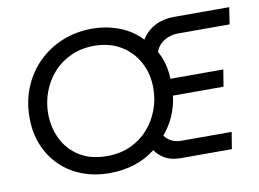

<svg xmlns="http://www.w3.org/2000/svg" viewBox="-77 -829 1291 958"><g transform="rotate(-10 568.0 -350.5)"><path d="M405 12Q332 12 269 -11.5Q206 -35 159 -80Q112 -125 85.5 -188Q59 -251 59 -328Q59 -413 88.5 -483.5Q118 -554 170.5 -605.5Q223 -657 292.5 -685Q362 -713 443 -713Q516 -713 580.5 -688Q645 -663 691 -614Q717 -656 759.5 -678Q802 -700 854 -700H1136L1123 -615H860Q824 -615 792.5 -596.5Q761 -578 747 -542Q765 -510 774.5 -474.5Q784 -439 785 -399H1053L1039 -314H783Q776 -258 754.5 -210.5Q733 -163 701 -126Q714 -107 735.5 -96Q757 -85 788 -85H1040L1026 0H768Q720 0 689 -17.5Q658 -35 639 -63Q590 -25 531.5 -6.5Q473 12 405 12ZM409 -74Q473 -74 525.5 -97.5Q578 -121 615 -162Q652 -203 672.5 -256Q693 -309 693 -368Q693 -441 661.5 -499.5Q630 -558 573 -592.5Q516 -627 437 -627Q372 -627 319 -602.5Q266 -578 229.5 -536.5Q193 -495 173.5 -442.5Q154 -390 154 -333Q154 -264 182.5 -205Q211 -146 267.5 -110Q324 -74 409 -74Z"/></g></svg>

Font: MuseoModerno
Style: Italic
Weight: 400
Italic angle: -9°
Designer: Pablo Cosgaya, Héctor Gatti, Marcela Romero, and the Authors of The MuseoModerno Project.
Foundry: Omnibus-Type Team
Version: Version 1.003